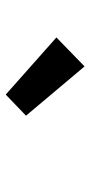

<svg xmlns="http://www.w3.org/2000/svg" viewBox="156 -1120 313 666"><g transform="rotate(90 313.0 -787.5)"><path d="M308.6 -650.4 110.4 -826.2 210.9 -923.8 381.8 -720.7Z"/></g></svg>

Font: Taipei Sans TC Beta
Style: Bold
Weight: 700
Designer: JT Foundry
Foundry: JT Foundry
Version: Version 1.000